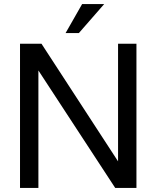

<svg xmlns="http://www.w3.org/2000/svg" viewBox="-20 -920 766 940"><path d="M382 -900 301 -758H366L490 -900ZM558 -130 183 -706H78V0H168V-575L544 0H648V-706H558Z"/></svg>

Font: Alpha Lyrae Medium
Style: Regular
Weight: 500
Designer: Nikolay Petroussenko, Plamen Motev
Foundry: Fontfabric LLC
Version: Version 1.000;hotconv 1.0.109;makeotfexe 2.5.65596